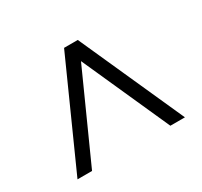

<svg xmlns="http://www.w3.org/2000/svg" viewBox="-109 -773 818 777"><g transform="rotate(-30 300.0 -384.0)"><path d="M49 -140 268 -628H332L551 -140H483L284 -584H317L117 -140Z"/></g></svg>

Font: Nunito Sans 11pt
Style: Regular
Weight: 400
Version: Version 3.101;gftools[0.9.27]